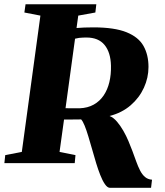

<svg xmlns="http://www.w3.org/2000/svg" viewBox="-36 -763 772 898"><path d="M478.5 115.5Q466.5 115.5 454.8 98.5Q443 81.5 432.8 55.2Q422.5 29 414 1Q404.5 -31 395.2 -63.5Q386 -96 377.2 -125Q368.5 -154 360 -175Q351.5 -196 343.5 -204.5Q333 -204.5 319.8 -204.2Q306.5 -204 292 -204Q277.5 -204 263.5 -204L242.5 -52.5L317 -37.5L313.5 0H-15.5L-11.5 -37.5L66 -52.5L153 -690L78 -704.5L83.5 -743H414.5L410 -704.5L330 -690L322 -632Q338.5 -633.5 357.5 -634.2Q376.5 -635 401 -635Q499.5 -635 555.8 -612.2Q612 -589.5 635.2 -548Q658.5 -506.5 658.5 -450Q658.5 -399.5 637 -352.5Q615.5 -305.5 575 -270.5Q534.5 -235.5 476.5 -220.5Q495 -213 511 -194.2Q527 -175.5 540.8 -151.5Q554.5 -127.5 565 -102.5Q575.5 -77.5 583 -57.5Q592.5 -32 601 -8.2Q609.5 15.5 619.2 34.5Q629 53.5 642.2 64.8Q655.5 76 675 77.5L670.5 115.5ZM270.5 -257Q282 -256.5 295 -256.5Q308 -256.5 319.2 -256.5Q330.5 -256.5 336 -256.5Q374.5 -258 402.5 -273.8Q430.5 -289.5 448.8 -316.5Q467 -343.5 475.5 -379Q484 -414.5 483 -456Q481.5 -518 453 -552.8Q424.5 -587.5 368.5 -587.5Q361.5 -587.5 352.5 -587.2Q343.5 -587 333.8 -585.8Q324 -584.5 315 -582Z"/></svg>

Font: Merriweather 72pt Black
Style: Italic
Weight: 900
Italic angle: -7.8°
Version: Version 2.101